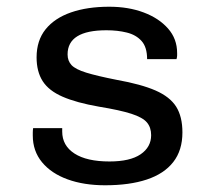

<svg xmlns="http://www.w3.org/2000/svg" viewBox="-20 -541 640 571"><path d="M292.5 10Q229.5 10 181 -7.6Q132.5 -25.2 105 -58.5Q77.5 -91.8 77.5 -138Q77.5 -140.8 77.5 -146.8Q77.5 -152.8 78.5 -160H165V-149.8Q165 -108 201.5 -84.4Q238 -60.8 305.5 -60.8Q366.8 -60.8 398.1 -82.1Q429.5 -103.5 429.5 -139Q429.5 -162 416.9 -176.9Q404.2 -191.8 370.8 -202.6Q337.2 -213.5 274.2 -223.8Q207.2 -235.5 166.2 -253.4Q125.2 -271.2 107 -299.6Q88.8 -328 88.8 -370.5Q88.8 -420.5 115.6 -453.9Q142.5 -487.2 191.1 -504.1Q239.8 -521 304.8 -521Q362 -521 407.4 -503.9Q452.8 -486.8 479.8 -456.1Q506.8 -425.5 506.8 -383Q506.8 -380.2 506.8 -376.1Q506.8 -372 505 -365.2H417.5Q417.5 -400.8 401 -419.1Q384.5 -437.5 357.1 -444.2Q329.8 -451 296.5 -451Q181 -451 181 -379.2Q181 -359.8 192.9 -347.2Q204.8 -334.8 236.4 -325Q268 -315.2 327.2 -303.5Q399.8 -290.5 442.5 -271.9Q485.2 -253.2 503.9 -223.8Q522.5 -194.2 522.5 -147.2Q522.5 -93.8 495.2 -59Q468 -24.2 416.6 -7.1Q365.2 10 292.5 10Z"/></svg>

Font: Chivo Mono Medium
Style: Regular
Weight: 500
Monospace: yes
Designer: Hector Gatti
Foundry: Omnibus-Type
Version: Version 1.008